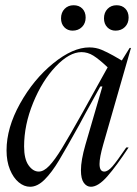

<svg xmlns="http://www.w3.org/2000/svg" viewBox="-20 -701 524 733"><path d="M295 -271 391 -444Q358 -475 336.5 -488.5Q315 -502 291 -502Q245 -502 193 -447.5Q141 -393 106.5 -308.5Q72 -224 72 -142Q72 -94 89 -70Q106 -46 128 -46Q147 -46 168 -68Q189 -90 216.5 -135Q244 -180 295 -271ZM321 -520Q346 -520 367.5 -511Q389 -502 413 -488.5Q437 -475 445 -470L475 -518H480L374 -149Q360 -100 360 -75Q360 -46 378 -46Q392 -46 409 -65.5Q426 -85 462 -138H471Q425 -68 390 -28Q355 12 327 12Q311 12 300 -3Q289 -18 289 -51Q289 -89 306 -148L371 -371H363L305 -266L283 -225Q233 -135 205.5 -89Q178 -43 150.5 -15.5Q123 12 95 12Q72 12 51.5 -5Q31 -22 18 -53.5Q5 -85 5 -127Q5 -213 56.5 -305.5Q108 -398 183 -459Q258 -520 321 -520ZM213 -631Q213 -653 226.5 -667Q240 -681 261 -681Q282 -681 294.5 -668Q307 -655 307 -634Q307 -612 293 -598Q279 -584 257 -584Q238 -584 225.5 -597Q213 -610 213 -631ZM425 -681Q446 -681 458.5 -668Q471 -655 471 -634Q471 -612 457 -598Q443 -584 421 -584Q402 -584 389.5 -597Q377 -610 377 -631Q377 -653 390.5 -667Q404 -681 425 -681Z"/></svg>

Font: Nyght Serif Light Italic
Style: Regular
Weight: 300
Italic angle: -16°
Designer: Maksym Kobuzan
Version: Version 0.410